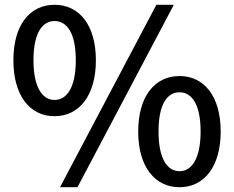

<svg xmlns="http://www.w3.org/2000/svg" viewBox="-20 -748 979 803"><path d="M208 -262C311 -262 381 -348 381 -496C381 -644 311 -728 208 -728C105 -728 36 -644 36 -496C36 -348 105 -262 208 -262ZM120 -496C120 -610 157 -660 208 -660C260 -660 297 -610 297 -496C297 -383 260 -330 208 -330C157 -330 120 -383 120 -496ZM231 35H304L707 -728H634ZM558 -198C558 -50 628 35 731 35C833 35 903 -50 903 -198C903 -346 833 -430 731 -430C628 -430 558 -346 558 -198ZM643 -198C643 -312 679 -362 731 -362C782 -362 819 -312 819 -198C819 -85 782 -32 731 -32C679 -32 643 -85 643 -198Z"/></svg>

Font: コーポレート・ロゴ ver3 Medium
Style: Regular
Weight: 500
Designer: [KANA_main] LOGOTYPE.JP [Source Han Sans] Ryoko NISHIZUKA 西塚涼子 (kana, bopomofo & ideographs); Paul D. Hunt (Latin, Greek
Version: Version 12.001;FEAKit 1.0